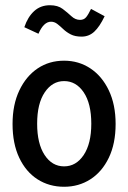

<svg xmlns="http://www.w3.org/2000/svg" viewBox="-20 -705 490 734"><path d="M225 9Q168 9 123.5 -19.5Q79 -48 53.5 -102Q28 -156 28 -231Q28 -305 54 -359.5Q80 -414 124 -443.5Q168 -473 225 -473Q281 -473 325.5 -443.5Q370 -414 396 -359.5Q422 -305 422 -231Q422 -156 396 -102Q370 -48 325.5 -19.5Q281 9 225 9ZM225 -69Q271 -69 300 -112.5Q329 -156 329 -232Q329 -309 300 -352Q271 -395 225 -395Q180 -395 151 -352Q122 -309 122 -232Q122 -156 150.5 -112.5Q179 -69 225 -69ZM328 -671 380 -643Q361 -603 340.5 -584Q320 -565 292 -565Q267 -565 250.5 -573.5Q234 -582 222 -593.5Q210 -605 199 -613.5Q188 -622 175 -622Q147 -622 127 -576L73 -601Q86 -640 110.5 -662.5Q135 -685 171 -685Q201 -685 219.5 -671Q238 -657 253 -643Q268 -629 286 -629Q301 -629 309.5 -639.5Q318 -650 328 -671Z"/></svg>

Font: Inconsolata SemiCondensed SemiBold
Style: Regular
Weight: 600
Width: 4
Monospace: yes
Designer: Raph Levien, Cyreal, Brenton Simpson
Foundry: Raph Levien, Cyreal, Google
Version: Version 3.001; ttfautohint (v1.8.2.53-6de2)